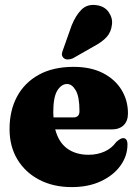

<svg xmlns="http://www.w3.org/2000/svg" viewBox="-20 -752 562 784"><path d="M502.5 -289Q502.5 -258 485 -240.8Q467.5 -223.5 435.5 -223.5H205.5Q219.5 -170.5 254.8 -145.2Q290 -120 341.5 -120Q377 -120 406.5 -133Q436 -146 454.5 -172Q473 -188.5 483 -188Q500.5 -187.5 500.5 -162Q500.5 -115.5 472 -75.8Q443.5 -36 392.2 -12Q341 12 273 12Q198 12 140.8 -17.8Q83.5 -47.5 51.2 -100.8Q19 -154 19 -225Q19 -300.5 49.5 -357.5Q80 -414.5 138.5 -446.8Q197 -479 280.5 -479Q351 -479 400.5 -453.5Q450 -428 476.2 -385Q502.5 -342 502.5 -289ZM197.5 -293Q197.5 -282 198.5 -272.5H279.5Q304.5 -272.5 304.5 -298Q304.5 -357.5 289.2 -383.2Q274 -409 254 -409Q231 -409 214.2 -382.5Q197.5 -356 197.5 -293ZM272.5 -648Q289 -689 312.5 -712.5Q336 -736 373 -731Q407 -727 424 -702.2Q441 -677.5 437 -650.5Q433.5 -620.5 415.2 -600.5Q397 -580.5 362 -562L277 -513.5Q266.5 -509 255.8 -509.2Q245 -509.5 238.5 -516.5Q231.5 -524.5 233 -533.8Q234.5 -543 239 -553.5Z"/></svg>

Font: Fraunces 72pt S050 Black
Style: Regular
Weight: 900
Version: Version 1.000; ttfautohint (v1.8.3)